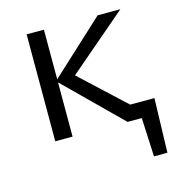

<svg xmlns="http://www.w3.org/2000/svg" viewBox="-89 -491 658 718"><g transform="rotate(-15 239.5 -132.0)"><path d="M145 -210V0H78V-414H145V-222L353 -414H441L213 -219L384 -60H478L472 150H420L413 0H358Z"/></g></svg>

Font: QiushuiShotai Bright
Style: Regular
Weight: 400
Designer: Christian Thalmann (Catharsis Fonts)
Version: Version 1.250;